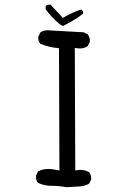

<svg xmlns="http://www.w3.org/2000/svg" viewBox="-20 -801 540 817"><path d="M368.2 -41Q368.2 -56.6 359.4 -67.9Q343.8 -78.1 322.3 -78.1Q314.5 -78.1 300.3 -75.7L298.3 -597.2Q312 -594.7 319.3 -594.7Q338.9 -594.7 353 -604.5L361.8 -622.1Q362.3 -625 362.3 -629.4Q362.3 -633.8 360.4 -640.9Q358.4 -647.9 353.5 -654.8L335.9 -663.6L194.8 -671.4Q189 -672.4 183.6 -672.4Q165.5 -672.4 151.9 -663.1L143.1 -645.5Q142.6 -642.6 142.6 -639.6Q142.6 -636.7 143.6 -632.3Q144.5 -623 151.4 -614.7Q187 -600.1 227.1 -596.2L231 -595.7L232.9 -75.7L204.6 -80.6Q194.8 -82 185.5 -82Q161.6 -82 142.1 -71.8L133.3 -53.7Q132.8 -50.8 132.8 -46.4Q132.8 -42 134.8 -35.4Q136.7 -28.8 141.6 -22.9Q167.5 -10.3 200 -10.3Q232.4 -10.3 262.2 -4.4Q287.1 -6.3 313 -7.3Q338.9 -8.3 358.9 -19L367.7 -36.1Q368.2 -38.6 368.2 -41ZM333 -742.7Q333.5 -745.1 333.5 -747.1Q333.5 -754.9 326.2 -760.7Q288.1 -749 250.5 -726.6L247.1 -725.1L195.3 -780.8Q192.9 -781.2 190.9 -781.2Q183.1 -781.2 176.8 -777.8L174.3 -773.9V-761.2Q200.7 -725.6 234.9 -697.3L248 -690.4Q270.5 -701.7 291.5 -713.9Q312.5 -726.1 333 -742.7Z"/></svg>

Font: Bakudai
Style: Light
Weight: 300
Version: Version 1.48